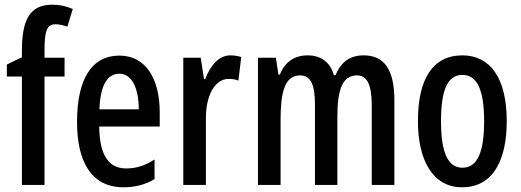

<svg xmlns="http://www.w3.org/2000/svg" viewBox="-20 -785 2212 815"><path d="M254 -460V-540H169V-574C169 -656 180 -682 216 -682C231 -682 248 -678 266 -672L289 -747C257 -760 233 -765 201 -765C104 -765 73 -697 73 -569V-542L9 -511V-460H73V0H169V-460Z M487 -549C369 -549 307 -449 307 -267C307 -106 363 10 504 10C553 10 597 -1 636 -25V-108C594 -81 557 -70 516 -70C439 -70 403 -128 401 -248H658V-309C658 -447 601 -549 487 -549ZM487 -472C542 -472 569 -406 569 -321H402C406 -425 436 -472 487 -472Z M958 -550C910 -550 873 -508 851 -449H846L832 -540H758V0H854V-280C853 -379 892 -450 950 -450C966 -450 980 -448 992 -443L1004 -543C987 -548 973 -550 958 -550Z M1524 -550C1465 -550 1429 -523 1404 -466H1397C1384 -515 1348 -550 1286 -550C1230 -550 1189 -522 1168 -468H1162L1151 -540H1075V0H1171V-275C1171 -390 1187 -465 1254 -465C1297 -465 1317 -429 1317 -341V0H1412V-290C1412 -405 1434 -465 1495 -465C1537 -465 1558 -428 1558 -338V0H1654V-360C1654 -488 1612 -550 1524 -550Z M2131 -271C2131 -453 2061 -550 1943 -550C1813 -550 1754 -444 1754 -271C1754 -107 1816 10 1941 10C2075 10 2131 -108 2131 -271ZM1852 -270C1852 -402 1879 -467 1943 -467C2006 -467 2035 -402 2035 -271C2035 -138 2006 -73 1943 -73C1880 -73 1852 -140 1852 -270Z"/></svg>

Font: Noto Sans Lao ExtraCondensed Medium
Style: Regular
Weight: 500
Width: 2
Designer: Monotype Design Team
Foundry: Monotype Imaging Inc.
Version: Version 2.003